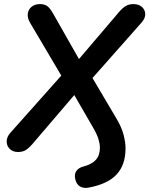

<svg xmlns="http://www.w3.org/2000/svg" viewBox="-20 -733 728 936"><path d="M410 182Q387 186 370 176Q353 166 347 141Q341 115 353 99.5Q365 84 386 79Q428 68 447.5 46Q467 24 467 -13Q467 -31 460 -54.5Q453 -78 435 -109L328 -294H363L139 -32Q120 -10 105 -1Q90 8 68 8Q43 8 28 -6.5Q13 -21 12.5 -42.5Q12 -64 30 -85L298 -386V-332L126 -623Q113 -646 115.5 -666.5Q118 -687 134 -700Q150 -713 175 -713Q198 -713 211.5 -702.5Q225 -692 240 -665L377 -424H347L559 -673Q578 -695 593.5 -704Q609 -713 631 -713Q656 -713 671.5 -699.5Q687 -686 688 -665.5Q689 -645 671 -624L410 -329V-388L546 -158Q572 -115 582 -77.5Q592 -40 592 -10Q592 71 548 118Q504 165 410 182Z"/></svg>

Font: Nunito Variable Extra Light
Style: Italic
Weight: 200
Italic angle: -9°
Designer: Vernon Adams
Foundry: Vernon Adams
Version: Version 3.602